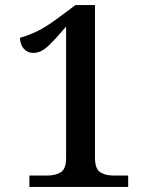

<svg xmlns="http://www.w3.org/2000/svg" viewBox="-20 -738 599 758"><path d="M96 0V-45H167Q199 -45 220 -58Q241 -71 241 -115V-633Q202 -587 172 -558Q142 -529 112 -529Q89 -529 74 -545.5Q59 -562 59 -589Q89 -597 123.5 -613Q158 -629 208 -666L278 -718H355V-115Q355 -72 375 -58.5Q395 -45 428 -45H486V0Z"/></svg>

Font: Noto Serif Tamil Medium
Style: Regular
Weight: 500
Designer: Indian Type Foundry, Tom Grace, and the Monotype Design Team
Foundry: Monotype Imaging Inc.
Version: Version 2.004; ttfautohint (v1.8.4.7-5d5b)